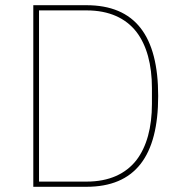

<svg xmlns="http://www.w3.org/2000/svg" viewBox="-20 -718 698 738"><path d="M108 -698H312C499 -698 588 -581 588 -349C588 -117 499 0 312 0H108ZM313 -20C400 -20 463 -50 504 -102C544 -154 564 -228 564 -319V-379C564 -470 544 -544 504 -596C463 -648 400 -678 313 -678H130V-20Z"/></svg>

Font: Plexus Sans Thin
Style: Regular
Weight: 250
Version: Version 2.001;PS 002.001;hotconv 1.0.70;makeotf.lib2.5.58329